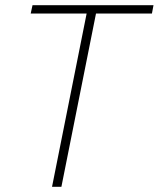

<svg xmlns="http://www.w3.org/2000/svg" viewBox="-20 -718 610 738"><path d="M349 -666 216 0H180L313 -666H98L105 -698H570L564 -666Z"/></svg>

Font: IBM Plex Sans Cond ExtLt
Style: Italic
Weight: 200
Width: 3
Italic angle: -11°
Designer: Mike Abbink, Paul van der Laan, Pieter van Rosmalen
Foundry: Bold Monday
Version: Version 1.3